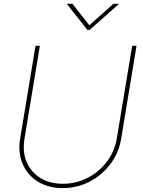

<svg xmlns="http://www.w3.org/2000/svg" viewBox="-20 -965 739 995"><path d="M305.2 9.8Q230 9.8 176 -23.9Q122.1 -57.6 97.2 -116Q72.3 -174.3 84.5 -248L164.1 -727.5H186.5L106.9 -246.1Q95.7 -178.7 117.9 -126Q140.1 -73.2 189 -43Q237.8 -12.7 305.7 -12.7Q375 -12.7 434.3 -43.5Q493.7 -74.2 533.9 -127.4Q574.2 -180.7 585.4 -248L665 -727.5H687.5L607.9 -246.1Q595.7 -172.4 551.8 -114.5Q507.8 -56.6 443.6 -23.4Q379.4 9.8 305.2 9.8ZM355.5 -945.3 442.9 -834 567.9 -945.3H595.2V-943.4L443.8 -809.6H433.1L327.6 -943.4L328.1 -945.3Z"/></svg>

Font: Inter 20pt Thin
Style: Italic
Weight: 250
Italic angle: -9.3988°
Version: Version 4.001;git-66647c0bb